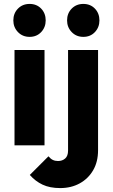

<svg xmlns="http://www.w3.org/2000/svg" viewBox="-20 -741 574 979"><path d="M54 0V-486H207V0ZM131 -553Q95 -553 71.5 -577.5Q48 -602 48 -637Q48 -673 71.5 -697Q95 -721 131 -721Q167 -721 190 -697Q213 -673 213 -637Q213 -602 190 -577.5Q167 -553 131 -553ZM287 218Q234 218 197 200.5Q160 183 132 151L227 56Q238 69 249.5 74.5Q261 80 276 80Q298 80 312.5 67Q327 54 327 27V-486H480V25Q480 84 455 127Q430 170 386.5 194Q343 218 287 218ZM405 -553Q369 -553 345.5 -577.5Q322 -602 322 -637Q322 -673 345.5 -697Q369 -721 405 -721Q441 -721 464 -697Q487 -673 487 -637Q487 -602 464 -577.5Q441 -553 405 -553Z"/></svg>

Font: Outfit Thin
Style: Bold
Weight: 700
Version: Version 1.100;gftools[0.9.27]